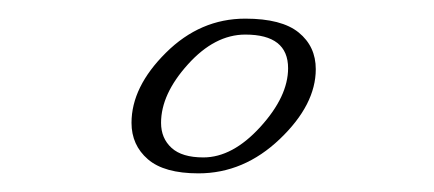

<svg xmlns="http://www.w3.org/2000/svg" viewBox="-20 -582 466 206"><path d="M243.2 -562Q282.2 -562 300.5 -547.1Q318.8 -532.2 318.8 -507.8Q318.8 -469.7 280.3 -432.9Q241.7 -396 192.9 -396Q156.2 -396 138.7 -411.1Q121.1 -426.3 121.1 -450.2Q121.1 -488.8 158 -525.4Q194.8 -562 243.2 -562ZM243.2 -544.9Q210.4 -544.9 181.6 -512.9Q152.8 -481 152.8 -450.2Q152.8 -433.6 164.1 -423.3Q175.3 -413.1 198.2 -413.1Q229.5 -413.1 259.3 -445.8Q289.1 -478.5 289.1 -508.8Q289.1 -544.9 243.2 -544.9Z"/></svg>

Font: Dancing Script OT
Style: Regular
Weight: 400
Foundry: Pablo Impallari. www.impallari.com
Version: Version 1.000